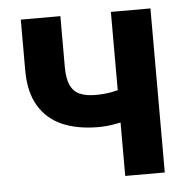

<svg xmlns="http://www.w3.org/2000/svg" viewBox="-44 -572 607 616"><g transform="rotate(-5 260.0 -264.5)"><path d="M462.4 -528.3V0H335V-528.3ZM404.8 -298.8V-195.3Q387.7 -187 364 -179.7Q340.3 -172.4 314.2 -168Q288.1 -163.6 263.2 -163.6Q195.8 -163.6 147 -184.8Q98.1 -206.1 71.5 -251Q44.9 -295.9 44.9 -365.2V-528.8H172.4V-365.2Q172.4 -328.1 182.1 -306.6Q191.9 -285.2 211.9 -276.1Q231.9 -267.1 263.2 -267.1Q288.6 -267.1 311.3 -271Q334 -274.9 356.9 -282Q379.9 -289.1 404.8 -298.8Z"/></g></svg>

Font: Roboto SemiCondensed SemiBold
Style: Regular
Weight: 600
Width: 4
Designer: Christian Robertson
Foundry: Google
Version: Version 3.009; 2024